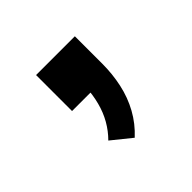

<svg xmlns="http://www.w3.org/2000/svg" viewBox="-83 -226 483 483"><g transform="rotate(-45 158.0 15.5)"><path d="M153 159 101 117Q118 100 130 79Q142 58 148.5 33Q155 8 156 -17L179 0H89V-128H227V-31Q227 6 219.5 40.5Q212 75 195.5 105Q179 135 153 159Z"/></g></svg>

Font: Nunito Sans 7pt Expanded Medium
Style: Regular
Weight: 500
Width: 7
Designer: Vernon Adams
Foundry: Vernon Adams
Version: Version 3.101;gftools[0.9.27]